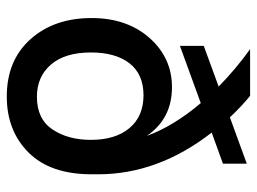

<svg xmlns="http://www.w3.org/2000/svg" viewBox="-118 -648 775 580"><g transform="rotate(90 270.0 -357.5)"><path d="M271 10Q162 10 98 -61.5Q34 -133 34 -246Q34 -353 94 -421Q154 -489 243 -489Q338 -489 390 -413Q361 -493 291 -576L118 -513V-585L241 -630Q188 -682 128 -725H269Q301 -699 334 -664L474 -715V-643L380 -609Q506 -447 506 -266V-246Q506 -122 440.5 -56Q375 10 271 10ZM138 -244Q138 -166 174.5 -123.5Q211 -81 272 -81Q339 -81 370.5 -128Q402 -175 402 -244Q402 -318 366.5 -360.5Q331 -403 267 -403Q204 -403 171 -361Q138 -319 138 -244Z"/></g></svg>

Font: TASA Orbiter Display Medium
Style: Regular
Weight: 500
Designer: Weizhong Zhang
Version: Version 1.000;Glyphs 3.1.2 (3151)